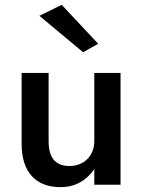

<svg xmlns="http://www.w3.org/2000/svg" viewBox="-20 -760 585 790"><path d="M142 -695 322 -545 384 -580 234 -740ZM368 0H476V-460H368V-180C368 -119 326 -77 266 -77C206 -77 180 -113 180 -180V-460H69V-168C69 -51 128 10 229 10C264 10 294 1 320 -16C339 -29 355 -45 368 -64Z"/></svg>

Font: Jost Medium
Style: Regular
Weight: 500
Version: Version 3.710